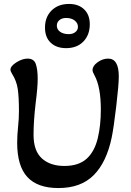

<svg xmlns="http://www.w3.org/2000/svg" viewBox="-20 -940 662 973"><path d="M67 -217Q67 -255 72 -302Q76 -338 76 -378Q76 -448 70 -489Q64 -530 41 -566Q33 -579 33 -587Q33 -605 63 -624Q93 -643 120 -643Q152 -643 161.5 -615.5Q171 -588 171 -540Q171 -497 161 -420Q150 -327 150 -257Q150 -175 192.5 -137Q235 -99 306 -99Q379 -99 419.5 -136Q460 -173 476 -242Q491 -305 491 -385Q491 -499 459 -558Q449 -575 449 -585Q449 -606 474.5 -624.5Q500 -643 528 -643Q582 -643 582 -553Q582 -510 569 -400.5Q556 -291 546 -243Q520 -118 455 -52.5Q390 13 276 13Q170 13 118.5 -43Q67 -99 67 -217ZM208 -800Q208 -854 241.5 -887Q275 -920 330 -920Q378 -920 406.5 -892.5Q435 -865 435 -817Q435 -763 402.5 -729.5Q370 -696 315 -696Q266 -696 237 -723.5Q208 -751 208 -800ZM375 -804Q375 -823 358.5 -836Q342 -849 315 -849Q294 -849 281 -838Q268 -827 268 -810Q268 -791 284.5 -779Q301 -767 329 -767Q349 -767 362 -777.5Q375 -788 375 -804Z"/></svg>

Font: AkayaTelivigala
Style: Regular
Weight: 400
Designer: Vaishnavi Murthy Yerkadithaya ( vaishnavimurthy@gmail.com ), Juan Luis Blanco Aristondo ( juan@blancoletters.com )
Version: Version 1.000